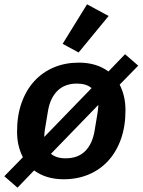

<svg xmlns="http://www.w3.org/2000/svg" viewBox="-30 -818 660 889"><path d="M-10 -2 76 -90Q63 -115 56 -144.5Q49 -174 49 -209Q49 -283 70 -342Q91 -401 129 -442.5Q167 -484 219.5 -506Q272 -528 335 -528Q417 -528 472 -487L549 -567L610 -514L524 -426Q537 -401 544 -371.5Q551 -342 551 -307Q551 -233 530 -174Q509 -115 471 -73.5Q433 -32 380.5 -10Q328 12 265 12Q183 12 128 -29L51 51ZM326 -431Q270 -431 236 -397.5Q202 -364 192 -303L180 -231Q178 -221 176.5 -208.5Q175 -196 175 -190V-184L394 -410Q370 -431 326 -431ZM274 -85Q331 -85 364.5 -118.5Q398 -152 408 -213L420 -285Q422 -296 423.5 -308Q425 -320 425 -326V-332L206 -106Q230 -85 274 -85ZM334 -575 260 -615 373 -798 473 -744Z"/></svg>

Font: IBM Plex Mono SemiBold
Style: Italic
Weight: 600
Italic angle: -9°
Monospace: yes
Designer: Mike Abbink, Paul van der Laan, Pieter van Rosmalen
Foundry: Bold Monday
Version: Version 2.3